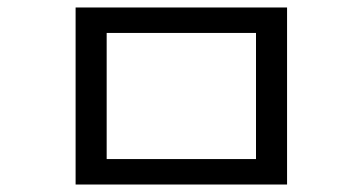

<svg xmlns="http://www.w3.org/2000/svg" viewBox="-20 -494 960 513"><path d="M182 -474H747V-1H182ZM664 -406H265V-69H664Z"/></svg>

Font: lkorean25
Style: Book
Weight: 400
Designer: Jelle Bosma - Monotype Design Team
Foundry: Monotype Imaging Inc.
Version: Version 2.003